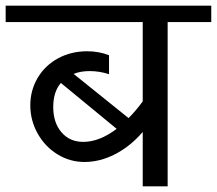

<svg xmlns="http://www.w3.org/2000/svg" viewBox="-42 -658 766 678"><path d="M704 -580H550V0H462V-192Q418 -141 364.5 -113.5Q311 -86 256 -86Q205 -86 161 -113Q117 -140 91 -186.5Q65 -233 65 -286Q65 -339 91 -383Q117 -427 163 -452Q209 -477 266 -477Q307 -477 343 -463V-396Q309 -407 275 -407Q242 -407 218 -397L412 -241Q438 -267 462 -300V-580H-22V-638H704ZM370 -203 173 -365Q146 -334 146 -280Q146 -225 175 -191Q204 -157 252 -157Q309 -157 370 -203Z"/></svg>

Font: Amiko
Style: Regular
Weight: 400
Designer: Pablo Impallari, Rodrigo Fuenzalida, Andres Torresi
Foundry: Impallari Type
Version: Version 1.001; ttfautohint (v1.3)